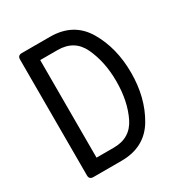

<svg xmlns="http://www.w3.org/2000/svg" viewBox="-171 -857 928 982"><g transform="rotate(-30 293.0 -366.0)"><path d="M97.7 0Q73.2 0 73.2 -23.9V-708.5Q73.2 -732.4 97.7 -732.4H263.7Q402.3 -732.4 467.3 -622.1Q531.7 -512.7 531.7 -366.2Q531.7 -219.7 467.3 -110.4Q402.3 0 263.7 0ZM161.1 -78.1H263.7Q360.8 -78.1 401.9 -161.6Q444.3 -248 444.3 -366.2Q444.3 -481.9 401.9 -570.8Q361.8 -654.3 263.7 -654.3H161.1Z"/></g></svg>

Font: Simply Mono
Style: Book
Weight: 400
Designer: Wojciech Kalinowski "wmk69" (wmk69@o2.pl)
Foundry: Wojciech Kalinowski "wmk69" (wmk69@o2.pl)
Version: Version 1.0.0